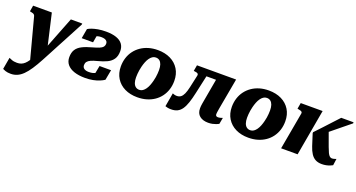

<svg xmlns="http://www.w3.org/2000/svg" viewBox="-76 -1143 3705 1996"><g transform="rotate(20 1776.5 -144.5)"><path d="M216.4 83.8 257 24 334.2 -123.4 245 -511.6H38L27 -445.2L37.4 -443.2Q53.6 -440.4 62.9 -436.6Q72.2 -432.8 77.7 -426.6Q83.2 -420.4 85.6 -409.6ZM291.2 -92.8 236.2 -30.4Q218 5 200.8 30.8Q183.6 56.6 165.8 72.8Q148 89 127.8 96.6Q107.6 104.2 82.8 104.2Q46 104.2 23.8 94.7Q1.6 85.2 -7 82L-30 212.8Q-22 217.6 0.7 225.7Q23.4 233.8 60.4 233.8Q97.8 233.8 130.7 219.6Q163.6 205.4 194.5 175.1Q225.4 144.8 257.4 96.6Q289.4 48.4 325.2 -18.6Q351.2 -66.6 376.4 -114.8Q401.6 -163 427.3 -211.2Q453 -259.4 478.5 -307.4Q504 -355.4 529.5 -403.6Q555 -451.8 580.4 -499.8L581.6 -511.6H455.6Q435 -459.2 414.4 -406.9Q393.8 -354.6 373.4 -302.2Q353 -249.8 332.4 -197.5Q311.8 -145.2 291.2 -92.8Z M746 -112.8Q746 -134.8 757.7 -150.2Q769.4 -165.6 795.3 -177.3Q821.2 -189 865 -200Q922.4 -214.6 963.9 -234.4Q1005.4 -254.2 1028.2 -288Q1051 -321.8 1051 -376.6Q1051 -423 1027.9 -454.2Q1004.8 -485.4 958.7 -501.7Q912.6 -518 843.8 -518Q795.4 -518 756 -511Q716.6 -504 688.6 -493.8Q660.6 -483.6 647 -474L628 -366.8H753.6L769.6 -459Q761 -458.2 751.2 -452Q741.4 -445.8 734.2 -435.1Q727 -424.4 725 -408.8Q736.6 -422.2 750.4 -430.7Q764.2 -439.2 780.7 -443.2Q797.2 -447.2 816 -447.2Q841.2 -447.2 856.5 -441.3Q871.8 -435.4 879.4 -425.1Q887 -414.8 887 -400.6Q887 -377.8 874.1 -362.8Q861.2 -347.8 833.6 -336.9Q806 -326 763 -314.2Q699.4 -297.2 657.4 -275.8Q615.4 -254.4 594.7 -221.6Q574 -188.8 574 -137.6Q574 -90 601.5 -57Q629 -24 680.1 -7Q731.2 10 801 10Q847.4 10 886.8 2.2Q926.2 -5.6 957.3 -18.4Q988.4 -31.2 1007.8 -45L1029 -158.2H901.4L877.6 -34.8Q907.4 -51 918.9 -62.4Q930.4 -73.8 932 -84.2Q933.6 -94.6 931.6 -107Q912.8 -91.4 896.4 -81.4Q880 -71.4 861.4 -66.4Q842.8 -61.4 817 -61.4Q782.4 -61.4 764.2 -74.8Q746 -88.2 746 -112.8Z M1481.8 -207.8Q1487.4 -228.4 1490.7 -249.6Q1494 -270.8 1495.6 -291.1Q1497.2 -311.4 1497.2 -330Q1497.2 -365.6 1488.7 -390.5Q1480.2 -415.4 1463.6 -428.6Q1447 -441.8 1422 -441.8Q1401.4 -441.8 1384.6 -430.3Q1367.8 -418.8 1354.2 -399.4Q1340.6 -380 1330.6 -354.4Q1320.6 -328.8 1313.6 -300.6Q1308.4 -280 1304.9 -258.8Q1301.4 -237.6 1299.8 -217.3Q1298.2 -197 1298.2 -178.4Q1298.2 -142.8 1306.7 -117.9Q1315.2 -93 1332.1 -79.8Q1349 -66.6 1373.4 -66.6Q1394 -66.6 1410.8 -78.1Q1427.6 -89.6 1441.2 -109Q1454.8 -128.4 1464.8 -154Q1474.8 -179.6 1481.8 -207.8ZM1110.6 -230.8Q1110.6 -281.2 1124.7 -325.7Q1138.8 -370.2 1165.6 -406.1Q1192.4 -442 1230 -468Q1267.6 -494 1314.4 -507.8Q1361.2 -521.6 1415.8 -521.6Q1496 -521.6 1556.4 -491.9Q1616.8 -462.2 1650.8 -407.3Q1684.8 -352.4 1684.8 -276.8Q1684.8 -226.4 1670.7 -182.1Q1656.6 -137.8 1630.1 -101.9Q1603.6 -66 1566 -40.2Q1528.4 -14.4 1481.3 -0.6Q1434.2 13.2 1379.6 13.2Q1300.4 13.2 1239.8 -16.3Q1179.2 -45.8 1144.9 -101Q1110.6 -156.2 1110.6 -230.8Z M1860 -272.8Q1849.6 -225.6 1836.5 -196.7Q1823.4 -167.8 1805.4 -154.2Q1787.4 -140.6 1760.8 -140.6Q1746.4 -140.6 1733.6 -144.4Q1720.8 -148.2 1714.4 -151.4L1688 0Q1698.6 4 1714.6 7.4Q1730.6 10.8 1753 10.8Q1793.4 10.8 1822.1 -3.4Q1850.8 -17.6 1871.5 -47.6Q1892.2 -77.6 1908.1 -124.9Q1924 -172.2 1938.2 -238L1998.4 -511.6H1850.8L1839.2 -445.6L1844.6 -445Q1860.2 -443.8 1871.2 -440.6Q1882.2 -437.4 1887.7 -431.2Q1893.2 -425 1890.8 -413ZM1944.6 -437.8H2146.6L2164.6 -511.6H1960.6ZM2212.8 -103.4Q2212.8 -111 2214.3 -123.2Q2215.8 -135.4 2218.6 -150.9Q2221.4 -166.4 2223.8 -182L2283.6 -511.6H2101.4L2042.8 -182Q2040.4 -168 2038 -154.2Q2035.6 -140.4 2034.4 -127.9Q2033.2 -115.4 2033.2 -103Q2033.2 -46.4 2068.6 -18.2Q2104 10 2162.4 10Q2187.8 10 2209.4 5.4Q2231 0.8 2248.6 -5.9Q2266.2 -12.6 2277.4 -19L2290.4 -89.6Q2287.2 -88.8 2279.5 -86.2Q2271.8 -83.6 2262.2 -80.9Q2252.6 -78.2 2241.2 -78.2Q2227 -78.2 2219.9 -84.3Q2212.8 -90.4 2212.8 -103.4Z M2709.8 -207.8Q2715.4 -228.4 2718.7 -249.6Q2722 -270.8 2723.6 -291.1Q2725.2 -311.4 2725.2 -330Q2725.2 -365.6 2716.7 -390.5Q2708.2 -415.4 2691.6 -428.6Q2675 -441.8 2650 -441.8Q2629.4 -441.8 2612.6 -430.3Q2595.8 -418.8 2582.2 -399.4Q2568.6 -380 2558.6 -354.4Q2548.6 -328.8 2541.6 -300.6Q2536.4 -280 2532.9 -258.8Q2529.4 -237.6 2527.8 -217.3Q2526.2 -197 2526.2 -178.4Q2526.2 -142.8 2534.7 -117.9Q2543.2 -93 2560.1 -79.8Q2577 -66.6 2601.4 -66.6Q2622 -66.6 2638.8 -78.1Q2655.6 -89.6 2669.2 -109Q2682.8 -128.4 2692.8 -154Q2702.8 -179.6 2709.8 -207.8ZM2338.6 -230.8Q2338.6 -281.2 2352.7 -325.7Q2366.8 -370.2 2393.6 -406.1Q2420.4 -442 2458 -468Q2495.6 -494 2542.4 -507.8Q2589.2 -521.6 2643.8 -521.6Q2724 -521.6 2784.4 -491.9Q2844.8 -462.2 2878.8 -407.3Q2912.8 -352.4 2912.8 -276.8Q2912.8 -226.4 2898.7 -182.1Q2884.6 -137.8 2858.1 -101.9Q2831.6 -66 2794 -40.2Q2756.4 -14.4 2709.3 -0.6Q2662.2 13.2 2607.6 13.2Q2528.4 13.2 2467.8 -16.3Q2407.2 -45.8 2372.9 -101Q2338.6 -156.2 2338.6 -230.8Z M3427.6 -182.6 3366.6 -350.4 3291 -263.2Q3339.8 -301.6 3388.6 -341.4Q3437.4 -381.2 3486.3 -421.2Q3535.2 -461.2 3582.8 -499.8V-511.6H3446.6Q3409.8 -472.2 3372.4 -431.6Q3335 -391 3297.8 -350.8Q3260.6 -310.6 3223 -271.4L3222 -260.4L3263.4 -131.2Q3278.4 -85 3298.9 -53.2Q3319.4 -21.4 3348.6 -5.7Q3377.8 10 3419.8 10Q3445.2 10 3467.6 5.3Q3490 0.6 3508 -6.5Q3526 -13.6 3536.2 -19.8L3546.2 -92.8Q3542 -91.6 3527.6 -86.6Q3513.2 -81.6 3498.6 -81.6Q3485.8 -81.6 3474.2 -91.4Q3462.6 -101.2 3451.8 -123.5Q3441 -145.8 3427.6 -182.6ZM2967.6 0H3150.2L3240.8 -511.6H2998.6L2987 -445.2L2998 -443.2Q3014 -440.8 3024.2 -437Q3034.4 -433.2 3038.9 -426.8Q3043.4 -420.4 3041 -409.6Z"/></g></svg>

Font: Roboto Serif 20pt
Style: Italic
Weight: 400
Italic angle: -10°
Designer: Greg Gazdowicz
Foundry: Commercial Type
Version: Version 1.008